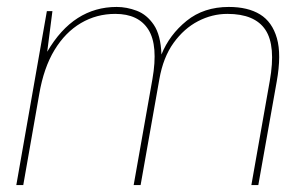

<svg xmlns="http://www.w3.org/2000/svg" viewBox="-20 -533 870 553"><path d="M27 0 115 -501H131L116 -384Q154 -449 204 -481Q254 -513 316 -513Q345 -513 374 -502Q403 -491 423 -461.5Q443 -432 445 -376Q468 -433 517.5 -473Q567 -513 639 -513Q694 -513 729 -491.5Q764 -470 777.5 -423Q791 -376 777 -298L724 0H704L757 -300Q775 -401 744.5 -447Q714 -493 635 -493Q591 -493 550.5 -472Q510 -451 480 -409.5Q450 -368 439 -305L385 0H365L419 -305Q436 -402 407.5 -447.5Q379 -493 312 -493Q258 -493 213 -466.5Q168 -440 137 -389Q106 -338 93 -262L47 0Z"/></svg>

Font: DM Sans 18pt Thin
Style: Italic
Weight: 250
Italic angle: -10°
Designer: Colophon Foundry, Jonny Pinhorn
Foundry: Colophon Foundry
Version: Version 4.004;gftools[0.9.30]